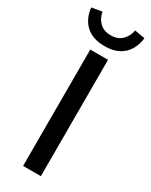

<svg xmlns="http://www.w3.org/2000/svg" viewBox="-231 -891 737 936"><g transform="rotate(30 137.0 -422.5)"><path d="M86 0V-655H186V0ZM137 -704Q90 -704 58 -721Q26 -738 8.5 -768Q-9 -798 -13 -835L45 -845Q51 -811 74 -788Q97 -765 137 -765Q177 -765 200 -788Q223 -811 229 -845L287 -835Q283 -798 265.5 -768Q248 -738 216 -721Q184 -704 137 -704Z"/></g></svg>

Font: Source Sans 3 ExtraLight Medium
Style: Regular
Weight: 500
Version: Version 3.052;hotconv 1.1.0;makeotfexe 2.6.0